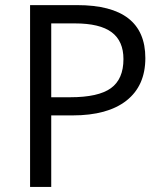

<svg xmlns="http://www.w3.org/2000/svg" viewBox="-20 -734 642 754"><path d="M550.8 -505.9Q550.8 -397.5 476.8 -339.1Q402.8 -280.8 265.1 -280.8H181.2V0H98.1V-713.9H283.2Q550.8 -713.9 550.8 -505.9ZM181.2 -352.1H255.9Q366.2 -352.1 415.5 -387.7Q464.8 -423.3 464.8 -502Q464.8 -572.8 418.5 -607.4Q372.1 -642.1 273.9 -642.1H181.2Z"/></svg>

Font: Shl
Style: Regular
Weight: 400
Foundry: Saber Rastikerdar (saber.rastikerdar@gmail.com)
Version: Version 3.4.0